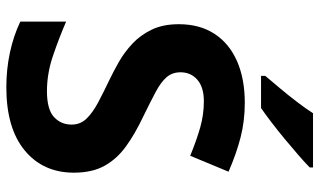

<svg xmlns="http://www.w3.org/2000/svg" viewBox="-216 -758 984 591"><g transform="rotate(90 275.5 -462.0)"><path d="M511 -198Q511 -103 442.5 -46.5Q374 10 248 10Q193 10 141.5 -1Q90 -12 46 -33V-174Q97 -152 151.5 -133.5Q206 -115 260 -115Q316 -115 339.5 -136.5Q363 -158 363 -191Q363 -218 344.5 -237Q326 -256 295 -272.5Q264 -289 224 -308Q199 -320 170 -336.5Q141 -353 114.5 -377.5Q88 -402 71 -437Q54 -472 54 -521Q54 -585 83.5 -630.5Q113 -676 167.5 -700Q222 -724 296 -724Q352 -724 402.5 -711Q453 -698 508 -674L459 -556Q410 -576 371 -587Q332 -598 291 -598Q248 -598 225 -578Q202 -558 202 -526Q202 -501 217 -483.5Q232 -466 262 -450Q292 -434 337 -412Q392 -386 430.5 -358Q469 -330 490 -292Q511 -254 511 -198ZM495 -924Q481 -910 458 -890Q435 -870 408.5 -848Q382 -826 356.5 -806.5Q331 -787 312 -774H213V-787Q229 -806 250.5 -831.5Q272 -857 293 -884.5Q314 -912 328 -934H495Z"/></g></svg>

Font: Noto Sans Sundanese
Style: Bold
Weight: 700
Version: Version 2.003